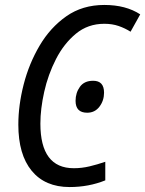

<svg xmlns="http://www.w3.org/2000/svg" viewBox="-20 -745 586 775"><path d="M261 10Q338 10 405 -17V-92Q373 -81 341.5 -73.5Q310 -66 278 -66Q143 -66 143 -246Q143 -305 158.5 -374.5Q174 -444 206 -506.5Q238 -569 286.5 -609Q335 -649 401 -649Q433 -649 459 -640Q485 -631 507 -617L546 -687Q488 -725 401 -725Q313 -725 248 -679.5Q183 -634 140 -561Q97 -488 75.5 -404Q54 -320 54 -242Q54 -121 108 -55.5Q162 10 261 10ZM332 -290Q363 -290 381.5 -314.5Q400 -339 400 -371Q400 -419 356 -419Q320 -419 302.5 -394.5Q285 -370 285 -338Q285 -290 332 -290Z"/></svg>

Font: Noto Sans UI SemiCondensed
Style: Italic
Weight: 400
Width: 4
Italic angle: -12°
Designer: Monotype Design Team
Foundry: Monotype Imaging Inc.
Version: Version 1.901